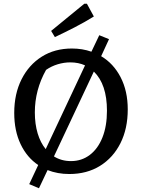

<svg xmlns="http://www.w3.org/2000/svg" viewBox="-20 -919 756 1025"><path d="M350 10Q287 10 234 -11L188 86L136 64L184 -38Q124 -78 90 -149.5Q56 -221 56 -316Q56 -418 95 -495.5Q134 -573 203 -616.5Q272 -660 364 -660Q420 -660 468 -643L510 -731L562 -710L520 -619Q586 -580 624 -506.5Q662 -433 662 -335Q662 -232 623 -154.5Q584 -77 514 -33.5Q444 10 350 10ZM166 -319Q166 -257 181 -207Q196 -157 224 -123L434 -570Q399 -586 355 -586Q322 -586 288.5 -576Q255 -566 226 -546Q166 -439 166 -319ZM359 -59Q416 -59 459.5 -92Q503 -125 527 -185.5Q551 -246 551 -328Q551 -469 481 -537L268 -84Q308 -59 359 -59ZM273 -721 253 -754 430 -899H444L481 -831Q431 -800 378.5 -773Q326 -746 273 -721Z"/></svg>

Font: Piazzolla Medium
Style: Regular
Weight: 500
Designer: Juan Pablo del Peral
Foundry: Huerta Tipografica
Version: Version 1.330